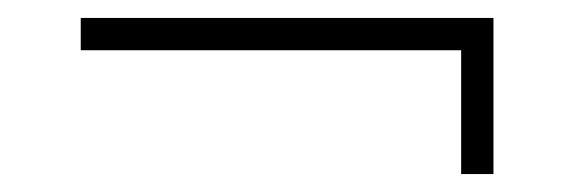

<svg xmlns="http://www.w3.org/2000/svg" viewBox="-20 -338 640 214"><path d="M70 -318H530V-144H494V-282H70Z"/></svg>

Font: Kreadon
Style: Regular
Weight: 400
Designer: kohakuno
Foundry: StudioGnu
Version: Version 1.000;Glyphs 3.1.2 (3151)